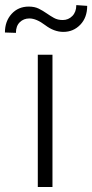

<svg xmlns="http://www.w3.org/2000/svg" viewBox="-69 -747 369 767"><path d="M140.6 0H82V-528.3H140.6ZM279.3 -723.6Q279.3 -676.8 251.7 -648.2Q224.1 -619.6 184.1 -619.6Q147 -619.6 111.6 -646.5Q76.2 -673.3 48.3 -673.3Q25.4 -673.3 10 -658.2Q-5.4 -643.1 -5.4 -615.7L-49.3 -617.2Q-49.3 -662.1 -22.7 -691.4Q3.9 -720.7 45.9 -720.7Q69.3 -720.7 85.9 -712.4Q102.5 -704.1 117.2 -693.8Q131.8 -683.6 146.7 -675.3Q161.6 -667 181.6 -667Q204.1 -667 220 -683.1Q235.8 -699.2 235.8 -726.6Z"/></svg>

Font: SteelSelectRoboto
Style: Regular
Weight: 300
Designer: Google
Version: Version 2.137; 2017